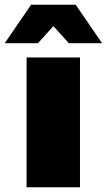

<svg xmlns="http://www.w3.org/2000/svg" viewBox="-57 -789 450 809"><path d="M55 -547H280V0H55ZM373 -607H233L168 -679L103 -607H-37L74 -769H262Z"/></svg>

Font: Argentum Sans Black
Style: Regular
Weight: 900
Designer: Julieta Ulanovsky (Modified by Cristiano Sobral)
Foundry: Julieta Ulanovsky
Version: Version 1.000; ttfautohint (v1.5.65-e2d9)